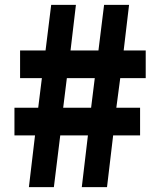

<svg xmlns="http://www.w3.org/2000/svg" viewBox="-20 -764 649 784"><path d="M98 0 123 -211H39V-324H136L151 -445H62V-558H166L189 -744H290L268 -558H382L405 -744H507L485 -558H575V-445H471L455 -324H552V-211H442L417 0H314L339 -211H226L200 0ZM238 -324H352L367 -445H253Z"/></svg>

Font: Noto Sans JP Thin Black
Style: Regular
Weight: 900
Version: Version 2.004-H2;hotconv 1.0.118;makeotfexe 2.5.65603